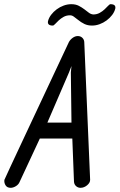

<svg xmlns="http://www.w3.org/2000/svg" viewBox="-20 -898 571 916"><path d="M425 -829Q442 -829 455.5 -836.5Q469 -844 479 -853.5Q489 -863 496 -870.5Q503 -878 507 -878Q534 -878 530 -857Q526 -841 515 -826.5Q504 -812 488.5 -800.5Q473 -789 455 -782.5Q437 -776 419 -776Q399 -776 383 -783.5Q367 -791 350 -805L333 -818Q324 -825 314 -825Q297 -825 283.5 -817.5Q270 -810 260 -800.5Q250 -791 243 -783.5Q236 -776 232 -776Q205 -776 209 -797Q213 -813 224 -827.5Q235 -842 250.5 -853.5Q266 -865 284 -871.5Q302 -878 320 -878Q341 -878 355.5 -870.5Q370 -863 382 -854L403 -838Q413 -830 425 -829ZM410 -40Q410 -26 395.5 -14Q381 -2 364 -2Q352 -2 343 -10Q334 -18 333 -31L325 -237H170L74 -31Q69 -18 56 -10Q43 -2 31 -2Q14 -2 6.5 -14Q-1 -26 1 -40Q2 -44 117 -289L309 -698Q316 -710 327.5 -718Q339 -726 351 -726Q364 -726 372.5 -718Q381 -710 382 -698ZM321 -313 318 -552 321 -583 309 -552 206 -313Z"/></svg>

Font: VDS Compensated
Style: Light Italic
Weight: 300
Italic angle: -12°
Designer: artmaker
Foundry: artmaker
Version: Version 1.000 2012 initial release